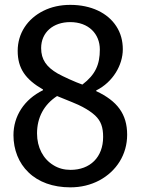

<svg xmlns="http://www.w3.org/2000/svg" viewBox="-20 -764 586 800"><path d="M272.9 16.6C317.4 16.6 357.4 6.8 393.6 -12.2C465.8 -50.8 509.8 -120.6 509.8 -202.6C509.8 -289.1 468.3 -343.3 380.9 -384.3V-387.2C450.7 -421.9 491.7 -493.2 491.7 -558.6C491.7 -594.2 482.9 -626.5 464.8 -654.3C428.7 -710.4 359.4 -743.7 272.9 -743.7C231.4 -743.7 193.8 -735.4 160.6 -718.8C93.8 -685.5 53.7 -624.5 53.7 -552.2C53.7 -479.5 85.4 -433.6 159.2 -391.1V-388.2C80.6 -349.6 36.1 -280.3 36.1 -200.7C36.1 -140.1 58.1 -84.5 98.6 -45.9C140.1 -5.4 200.7 16.6 272.9 16.6ZM396 -557.6C396 -495.6 377.9 -453.1 323.2 -411.6C308.1 -417 290 -424.3 269.5 -433.6C248.5 -442.9 232.4 -451.2 220.7 -457.5C173.3 -484.9 151.4 -516.1 151.4 -563.5C151.4 -629.4 201.7 -671.9 272.5 -671.9C349.1 -671.9 396 -623 396 -557.6ZM409.7 -193.4C409.7 -108.9 355.5 -56.2 273.9 -56.2C247.6 -56.2 223.6 -62.5 202.6 -75.7C159.7 -101.6 134.3 -149.9 134.3 -208C134.3 -274.4 163.1 -328.1 217.8 -363.8C233.4 -357.4 254.4 -348.6 280.3 -338.4C300.3 -330.1 314.9 -323.7 324.2 -318.4C347.2 -306.2 364.3 -293.9 376.5 -282.7C400.4 -259.8 409.7 -234.4 409.7 -193.4Z"/></svg>

Font: SG Kara Light
Style: Regular
Weight: 400
Designer: Damoon Khanjanzadeh
Version: Version 1.000